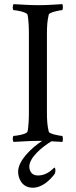

<svg xmlns="http://www.w3.org/2000/svg" viewBox="-20 -666 357 905"><path d="M161.1 -641.6C116.2 -641.6 88.9 -644.5 43.9 -646.5C42 -644.5 40 -636.7 40 -630.9C40 -625 42 -618.2 43.9 -618.2C55.7 -618.2 104.5 -609.4 109.4 -597.7C115.2 -575.2 116.2 -528.3 116.2 -510.7V-131.8C116.2 -114.3 115.2 -67.4 109.4 -44.9C104.5 -33.2 55.7 -25.4 43.9 -25.4C42 -25.4 40 -17.6 40 -11.7C40 -5.9 42 1 43.9 2.9C88.9 1 116.2 -2 161.1 -2H178.7C127 32.2 65.4 90.8 65.4 143.6C65.4 169.9 80.1 218.8 134.8 218.8C178.7 218.8 215.8 182.6 237.3 154.3C240.2 150.4 241.2 141.6 241.2 136.7C241.2 128.9 238.3 124 237.3 124C231.4 124 208 161.1 158.2 161.1C125 161.1 118.2 133.8 118.2 119.1C118.2 76.2 179.7 25.4 222.7 0C238.3 1 256.8 2 274.4 2.9C275.4 0 276.4 -5.9 276.4 -10.7C276.4 -16.6 275.4 -25.4 272.5 -25.4C264.6 -25.4 212.9 -34.2 210 -44.9C203.1 -71.3 201.2 -100.6 201.2 -135.7V-506.8C201.2 -542 203.1 -571.3 210 -597.7C212.9 -608.4 264.6 -618.2 272.5 -618.2C275.4 -618.2 276.4 -626 276.4 -631.8C276.4 -636.7 275.4 -643.6 274.4 -646.5C235.4 -644.5 204.1 -641.6 161.1 -641.6Z"/></svg>

Font: Crimson
Style: Roman
Weight: 400
Version: Version 0.2